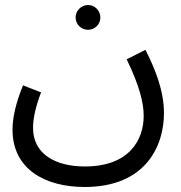

<svg xmlns="http://www.w3.org/2000/svg" viewBox="-20 -517 725 767"><path d="M332 -398C359 -398 381 -420 381 -447C381 -474 359 -497 332 -497C304 -497 282 -474 282 -447C282 -420 304 -398 332 -398ZM30 1C30 160 162 230 318 230C564 230 635 64 635 -65C635 -155 600 -241 561 -318L486 -280C538 -173 554 -105 554 -54C554 40 498 148 319 148C201 148 112 98 112 -6C112 -46 123 -92 144 -148L72 -176C43 -105 30 -47 30 1Z"/></svg>

Font: Noto Sans Arabic
Style: Regular
Weight: 400
Designer: Monotype Design Team, Nadine Chahine, Nizar Qandah and Khaled Hosny
Foundry: Monotype Imaging Inc.
Version: Version 2.012